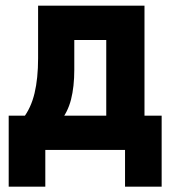

<svg xmlns="http://www.w3.org/2000/svg" viewBox="-20 -538 626 689"><path d="M194.8 -101.1 62.5 -113.3Q91.3 -150.4 104 -203.6Q116.7 -256.8 116.7 -329.1V-517.6H246.6V-287.6Q246.6 -227.1 234.9 -180.9Q223.1 -134.7 194.8 -101.1ZM11.2 131.8V-93.8H142.6V131.8ZM428.7 131.8V-93.8H560.1V131.8ZM361.3 0V-517.6H498.5V0ZM166.5 -394.5V-517.6H424.3V-394.5ZM560.1 -123V0H11.2V-123Z"/></svg>

Font: Cascadia Code PL
Style: Regular
Weight: 400
Monospace: yes
Designer: Aaron Bell
Foundry: Saja Typeworks
Version: Version 2102.003